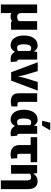

<svg xmlns="http://www.w3.org/2000/svg" viewBox="1614 -2526 1186 4454"><g transform="rotate(90 2207.0 -299.0)"><path d="M83 274.4V-567.4H283.2V-213.9Q283.2 -158.2 303.2 -131.3Q323.2 -104.5 380.4 -104.5Q437.5 -104.5 469.7 -146.5V-567.4H669.9V38.1H481.4L478.5 9.8Q423.8 48.8 371.6 48.8Q319.3 48.8 283.2 35.2V274.4Z M1041 -579.1Q1121.1 -579.1 1171.9 -492.2L1186.5 -568.4H1362.3V-166Q1362.3 -129.9 1372.6 -116.7Q1382.8 -103.5 1405.3 -103.5Q1407.2 -103.5 1405.3 -102.5L1418.9 39.1Q1395.5 47.9 1352.5 47.9Q1231.4 47.9 1181.6 -53.7Q1126 47.9 1039.1 47.9Q922.9 47.9 863.3 -37.6Q803.7 -123 803.7 -262.7Q803.7 -402.3 864.7 -490.7Q925.8 -579.1 1041 -579.1ZM1006.8 -252.9Q1006.8 -182.6 1024.9 -142.6Q1043 -102.5 1091.3 -102.5Q1139.6 -102.5 1161.1 -125V-401.4Q1139.6 -429.7 1094.7 -429.7Q1006.8 -429.7 1006.8 -252.9Z M1424.8 -581.1H1629.9L1708 -318.4Q1737.3 -220.7 1750 -140.6L1753.9 -116.2Q1764.6 -202.1 1799.8 -318.4L1881.8 -581.1H2082L1850.6 35.2H1655.3Z M2143.6 -143.6V-568.4H2343.8V-172.9Q2343.8 -136.7 2357.4 -123.5Q2371.1 -110.4 2405.8 -110.4Q2440.4 -110.4 2448.2 -111.3V26.4Q2390.6 43 2339.8 43Q2239.3 43 2191.4 -2Q2143.6 -46.9 2143.6 -143.6Z M2762.7 -579.1Q2842.8 -579.1 2893.6 -492.2L2908.2 -568.4H3084V-166Q3084 -129.9 3094.2 -116.7Q3104.5 -103.5 3127 -103.5Q3128.9 -103.5 3127 -102.5L3140.6 39.1Q3117.2 47.9 3074.2 47.9Q2953.1 47.9 2903.3 -53.7Q2847.7 47.9 2760.7 47.9Q2644.5 47.9 2585 -37.6Q2525.4 -123 2525.4 -262.7Q2525.4 -402.3 2586.4 -490.7Q2647.5 -579.1 2762.7 -579.1ZM2728.5 -252.9Q2728.5 -182.6 2746.6 -142.6Q2764.6 -102.5 2813 -102.5Q2861.3 -102.5 2882.8 -125V-401.4Q2861.3 -429.7 2816.4 -429.7Q2728.5 -429.7 2728.5 -252.9ZM2781.2 -682.6 2826.2 -872.1H3002.9L2893.6 -682.6Z M3163.1 -417V-568.4H3742.2V-417H3547.9V-164.1Q3547.9 -103.5 3588.9 -103.5Q3608.4 -103.5 3650.4 -108.4L3660.2 36.1Q3606.4 47.9 3560.5 47.9Q3457 47.9 3400.9 -6.8Q3344.7 -61.5 3344.7 -165V-417Z M3808.6 38.1V-567.4H3997.1L4004.9 -481.4Q4044.9 -529.3 4085.9 -553.7Q4127 -578.1 4181.6 -578.1Q4367.2 -578.1 4367.2 -350.6V274.4H4164.1V-344.7Q4164.1 -383.8 4147 -405.8Q4129.9 -427.7 4098.6 -427.7Q4044.9 -427.7 4009.8 -402.3V38.1Z"/></g></svg>

Font: GenEi M Gothic v2 Black
Style: Regular
Weight: 900
Version: Version 2.0